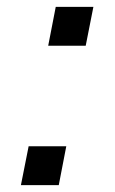

<svg xmlns="http://www.w3.org/2000/svg" viewBox="-20 -540 336 560"><path d="M252.4 -520 230 -406.7H120.6L142.6 -520ZM173.3 -113.3 151.4 0H41L63.5 -113.3Z"/></svg>

Font: Arimo Medium
Style: Italic
Weight: 500
Italic angle: -12°
Designer: Steve Matteson
Foundry: Monotype Imaging Inc.
Version: Version 1.33